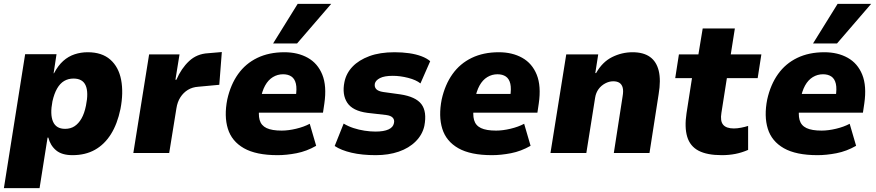

<svg xmlns="http://www.w3.org/2000/svg" viewBox="-27 -785 4493 985"><path d="M-7 180 102 -507H263L248 -409H250Q271 -449 297.5 -472.5Q324 -496 356 -506.5Q388 -517 423 -517Q496 -517 539 -479Q582 -441 594.5 -375Q607 -309 591 -226Q575 -149 542 -96.5Q509 -44 460 -16.5Q411 11 345 11Q290 11 260.5 -14Q231 -39 221 -79H217L176 180ZM307 -124Q335 -124 355.5 -137.5Q376 -151 391 -177Q406 -203 414 -243Q428 -311 412.5 -346.5Q397 -382 350 -382Q323 -382 302 -369.5Q281 -357 266 -331Q251 -305 242 -265Q229 -198 245 -161Q261 -124 307 -124Z M657 0 738 -506H894L873 -376H878Q903 -434 943 -471.5Q983 -509 1041 -512L1111 -518L1098 -350L990 -340Q960 -338 937 -324Q914 -310 898.5 -286Q883 -262 878 -229L841 0Z M1397 11Q1287 11 1224.5 -24.5Q1162 -60 1142 -124.5Q1122 -189 1139 -275Q1156 -351 1194.5 -405Q1233 -459 1293 -488Q1353 -517 1432 -517Q1501 -517 1552 -488.5Q1603 -460 1626.5 -402Q1650 -344 1637 -254L1630 -207H1277L1292 -303H1503L1490 -287Q1497 -330 1491 -355.5Q1485 -381 1468 -392.5Q1451 -404 1425 -404Q1397 -404 1373 -389.5Q1349 -375 1333 -346Q1317 -317 1309 -272L1305 -243Q1297 -198 1305 -169.5Q1313 -141 1340.5 -128Q1368 -115 1418 -115Q1452 -115 1492 -124.5Q1532 -134 1562 -150L1595 -37Q1546 -9 1494.5 1Q1443 11 1397 11ZM1374 -562 1500 -765H1672L1497 -562Z M1901 11Q1830 11 1776.5 -1.5Q1723 -14 1690 -36L1736 -151Q1759 -137 1786.5 -128Q1814 -119 1843.5 -114.5Q1873 -110 1899 -110Q1942 -110 1966 -121Q1990 -132 1994 -153Q1998 -170 1988 -181Q1978 -192 1954 -195L1858 -206Q1782 -216 1754.5 -258Q1727 -300 1740 -364Q1749 -409 1781.5 -443Q1814 -477 1868 -497Q1922 -517 1997 -517Q2037 -517 2072 -512Q2107 -507 2135 -496.5Q2163 -486 2180 -471L2130 -357Q2108 -375 2067 -385.5Q2026 -396 1988 -396Q1945 -396 1922.5 -384.5Q1900 -373 1896 -356Q1893 -339 1903 -328Q1913 -317 1939 -313L2026 -301Q2106 -289 2135 -250.5Q2164 -212 2150 -139Q2140 -94 2105.5 -59.5Q2071 -25 2018.5 -7Q1966 11 1901 11Z M2497 11Q2387 11 2324.5 -24.5Q2262 -60 2242 -124.5Q2222 -189 2239 -275Q2256 -351 2294.5 -405Q2333 -459 2393 -488Q2453 -517 2532 -517Q2601 -517 2652 -488.5Q2703 -460 2726.5 -402Q2750 -344 2737 -254L2730 -207H2377L2392 -303H2603L2590 -287Q2597 -330 2591 -355.5Q2585 -381 2568 -392.5Q2551 -404 2525 -404Q2497 -404 2473 -389.5Q2449 -375 2433 -346Q2417 -317 2409 -272L2405 -243Q2397 -198 2405 -169.5Q2413 -141 2440.5 -128Q2468 -115 2518 -115Q2552 -115 2592 -124.5Q2632 -134 2662 -150L2695 -37Q2646 -9 2594.5 1Q2543 11 2497 11Z M2797 0 2878 -506H3042L3027 -410H3031Q3063 -467 3113 -492Q3163 -517 3218 -517Q3274 -517 3307.5 -493Q3341 -469 3352.5 -421.5Q3364 -374 3352 -302L3305 0H3122L3167 -290Q3172 -319 3167.5 -335.5Q3163 -352 3151 -360Q3139 -368 3119 -368Q3098 -368 3077.5 -357Q3057 -346 3043.5 -327.5Q3030 -309 3026 -283L2981 0Z M3676 11Q3600 11 3556.5 -12Q3513 -35 3498.5 -83.5Q3484 -132 3495 -204L3523 -384H3437L3456 -506H3556L3578 -639H3743L3722 -506H3879L3860 -384H3702L3674 -206Q3667 -164 3683 -145Q3699 -126 3738 -126Q3755 -126 3775.5 -130Q3796 -134 3811 -139V-16Q3779 -2 3746 4.5Q3713 11 3676 11Z M4167 11Q4057 11 3994.5 -24.5Q3932 -60 3912 -124.5Q3892 -189 3909 -275Q3926 -351 3964.5 -405Q4003 -459 4063 -488Q4123 -517 4202 -517Q4271 -517 4322 -488.5Q4373 -460 4396.5 -402Q4420 -344 4407 -254L4400 -207H4047L4062 -303H4273L4260 -287Q4267 -330 4261 -355.5Q4255 -381 4238 -392.5Q4221 -404 4195 -404Q4167 -404 4143 -389.5Q4119 -375 4103 -346Q4087 -317 4079 -272L4075 -243Q4067 -198 4075 -169.5Q4083 -141 4110.5 -128Q4138 -115 4188 -115Q4222 -115 4262 -124.5Q4302 -134 4332 -150L4365 -37Q4316 -9 4264.5 1Q4213 11 4167 11ZM4144 -562 4270 -765H4442L4267 -562Z"/></svg>

Font: Nunito Sans 7pt SemiCondensed Black
Style: Italic
Weight: 900
Width: 4
Italic angle: -9°
Designer: Vernon Adams
Foundry: Vernon Adams
Version: Version 3.101;gftools[0.9.27]